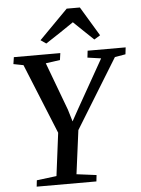

<svg xmlns="http://www.w3.org/2000/svg" viewBox="-64 -1040 799 1089"><g transform="rotate(-5 336.0 -495.5)"><path d="M100 0 104 -36 217 -50 248 -294 85.5 -693 29 -704 35 -743H299.5L294 -704L212.5 -692.5L314.5 -419.5L335 -351L371.5 -417L527.5 -693L450.5 -704L455 -743H671.5L667 -704L606 -693.5L363.5 -299L331 -50.5L444 -36L440 0ZM194 -825.5 357.5 -991H432.5L533 -824L498.5 -803Q470.5 -829.5 442 -856.8Q413.5 -884 385.5 -911Q346.5 -884 306.5 -857.5Q266.5 -831 225 -804Z"/></g></svg>

Font: Merriweather 48pt Medium
Style: Italic
Weight: 500
Italic angle: -7.8°
Version: Version 2.101